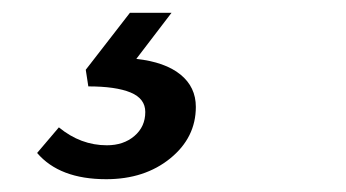

<svg xmlns="http://www.w3.org/2000/svg" viewBox="-20 -29 540 300"><path d="M38 210 72 170Q106 198 147 198Q173 198 190 183.5Q207 169 207 146Q207 125 184 115.5Q161 106 118 106L114 80L183 -9H248L193 63Q238 68 262 87.5Q286 107 286 138Q286 186 246 218.5Q206 251 146 251Q73 251 38 210Z"/></svg>

Font: Fahkwang SemiBold
Style: Italic
Weight: 600
Italic angle: -10°
Version: Version 1.000; ttfautohint (v1.6)